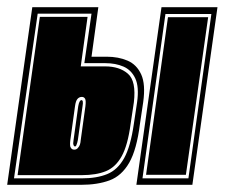

<svg xmlns="http://www.w3.org/2000/svg" viewBox="-48 -515 626 535"><path d="M-28 0 42 -495H226L207 -357H249Q282 -357 307.5 -346Q333 -335 345.5 -307.5Q358 -280 351 -230L342 -170Q333 -98 312 -61.5Q291 -25 257.5 -12.5Q224 0 177 0ZM-9 -18H179Q222 -18 251 -30Q280 -42 298 -74.5Q316 -107 325 -170L334 -230Q340 -273 329 -296.5Q318 -320 296 -329.5Q274 -339 246 -339H187L207 -477H57ZM1 -27 63 -468H196L177 -330H245Q285 -330 308.5 -309.5Q332 -289 325 -230L316 -170Q308 -110 291 -79.5Q274 -49 247 -38Q220 -27 180 -27ZM159 -98Q166 -98 170 -104Q176 -110 177 -125L190 -219Q192 -235 189 -240Q186 -245 180 -245Q173 -245 168 -239.5Q163 -234 161 -219L148 -125Q146 -108 149 -104Q152 -98 159 -98ZM161 -107Q158 -107 157 -111Q155 -114 157 -125L170 -219Q173 -236 179 -236Q185 -236 182 -219L169 -125Q168 -120 167 -116.5Q166 -113 165 -111Q164 -107 161 -107ZM332 0 402 -495H558L488 0ZM349 -18H477L541 -476H413ZM359 -28 420 -467H532L470 -28Z"/></svg>

Font: Alumni Sans Collegiate One SC
Style: Italic
Weight: 400
Italic angle: -8°
Designer: Robert E. Leuschke
Foundry: Robert E. Leuschke
Version: Version 1.100